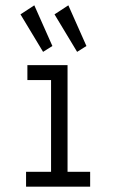

<svg xmlns="http://www.w3.org/2000/svg" viewBox="-20 -702 440 722"><path d="M78 0V-56H172V-401H83V-457H234V-56H319V0ZM142 -507 57 -648 109 -682 177 -529ZM270 -507 185 -648 237 -682 305 -529Z"/></svg>

Font: Inconsolata Condensed
Style: Regular
Weight: 400
Width: 3
Monospace: yes
Designer: Raph Levien, Cyreal, Brenton Simpson
Foundry: Raph Levien, Cyreal, Google
Version: Version 3.000; ttfautohint (v1.8.2.53-6de2)